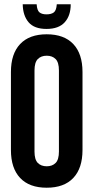

<svg xmlns="http://www.w3.org/2000/svg" viewBox="-20 -868 436 896"><path d="M141 -161Q141 -123 156.5 -107.5Q172 -92 198 -92Q224 -92 239.5 -107.5Q255 -123 255 -161V-539Q255 -577 239.5 -592.5Q224 -608 198 -608Q172 -608 156.5 -592.5Q141 -577 141 -539ZM31 -532Q31 -617 74 -662.5Q117 -708 198 -708Q279 -708 322 -662.5Q365 -617 365 -532V-168Q365 -83 322 -37.5Q279 8 198 8Q117 8 74 -37.5Q31 -83 31 -168ZM310 -848Q310 -795 282 -764Q254 -733 197 -733Q140 -733 113.5 -764Q87 -795 86 -848H151Q153 -819 164.5 -810Q176 -801 197 -801Q219 -801 231 -810Q243 -819 245 -848Z"/></svg>

Font: BebasNeueW03-Regular
Style: Regular
Weight: 400
Designer: Ryoichi Tsunekawa
Foundry: Ryoichi Tsunekawa
Version: Version 1.30